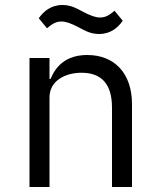

<svg xmlns="http://www.w3.org/2000/svg" viewBox="-20 -748 640 768"><path d="M178 0V-358C178 -426 242 -457 306 -457C386 -457 428 -412 428 -317V0H508V-331C508 -456 437 -528 329 -528C244 -528 203 -483 182 -432H178V-516H98V0ZM376 -612C423 -612 452 -638 471 -665L438 -705C418 -688 403 -678 380 -678C363 -678 342 -685 310 -702C289 -713 265 -728 230 -728C183 -728 154 -702 135 -675L168 -635C188 -652 203 -662 226 -662C243 -662 264 -655 296 -638C317 -627 341 -612 376 -612Z"/></svg>

Font: IBM Mono
Style: Regular
Weight: 400
Monospace: yes
Designer: Mike Abbink, Paul van der Laan, Pieter van Rosmalen
Foundry: Bold Monday
Version: Version 2.3